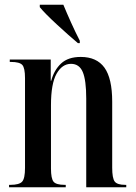

<svg xmlns="http://www.w3.org/2000/svg" viewBox="-20 -786 571 806"><path d="M18 0H256V-10H252Q216 -10 205 -23Q194 -36 194 -79V-344Q194 -435 217.5 -476.5Q241 -518 278 -518Q313 -518 327.5 -483.5Q342 -449 342 -372V0H510V-10H506Q472 -10 461.5 -24Q451 -38 451 -82V-359Q451 -457 418.5 -502Q386 -547 319 -547Q266 -547 236.5 -519.5Q207 -492 195 -447H193V-536H21V-526H26Q62 -526 73.5 -513.5Q85 -501 85 -458V-81Q85 -37 73 -23.5Q61 -10 23 -10H18ZM307 -605H315V-615Q296 -652 278 -692Q260 -732 246 -766H147V-756Q168 -730 219 -683Q270 -636 307 -605Z"/></svg>

Font: Noto Serif Display Condensed Semi
Style: Regular
Weight: 600
Width: 3
Designer: Monotype Design Team
Foundry: Monotype Imaging Inc.
Version: Version 1.900